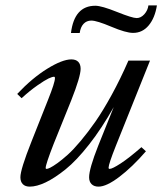

<svg xmlns="http://www.w3.org/2000/svg" viewBox="-20 -677 599 708"><path d="M470.7 -555.7Q444.3 -555.7 390.6 -578.4Q336.9 -601.1 316.9 -601.1Q299.3 -601.1 288.1 -589.1Q276.9 -577.1 273.9 -555.2H241.7Q253.9 -655.8 331.5 -655.8Q354.5 -655.8 411.1 -633.1Q467.8 -610.4 483.9 -610.4Q499.5 -610.4 512.2 -624.5Q524.9 -638.7 527.3 -657.2H558.6Q551.3 -610.8 528.3 -583.3Q505.4 -555.7 470.7 -555.7ZM89.8 11.2Q73.2 11.2 64.2 2.2Q55.2 -6.8 55.2 -23.4Q55.2 -52.2 96.2 -155.3L157.2 -309.1Q182.6 -372.6 182.6 -388.7Q182.6 -394 179.2 -394Q172.9 -394 159.2 -387.7Q145.5 -381.3 118.2 -362.3Q90.8 -343.3 59.6 -314.9L43.5 -330.6Q98.6 -389.2 154.3 -423.6Q210 -458 243.2 -458Q259.8 -458 268.6 -449Q277.3 -439.9 277.3 -423.3Q277.3 -394.5 242.7 -307.1L177.7 -146Q148.4 -70.8 148.4 -57.6Q148.4 -54.2 152.3 -54.2Q155.8 -54.2 165 -58.6Q174.3 -63 191.7 -75.4Q209 -87.9 229.7 -106.4Q250.5 -125 277.3 -157Q304.2 -189 331.8 -228.5Q359.4 -268.1 391.6 -326.7Q423.8 -385.3 453.6 -453.6H533.2L407.2 -139.2Q380.4 -71.8 380.4 -58.6Q380.4 -54.2 384.3 -54.2Q394 -54.2 424.8 -74.2Q455.6 -94.2 501.5 -134.3L518.1 -119.1Q467.3 -60.5 419.9 -24.7Q372.6 11.2 343.3 11.2Q327.1 11.2 317.9 2.2Q308.6 -6.8 308.6 -23.4Q308.6 -54.7 341.8 -138.7L399.4 -282.2Q355.5 -204.1 308.8 -144.5Q262.2 -85 221.7 -52.5Q181.2 -20 148.2 -4.4Q115.2 11.2 89.8 11.2Z"/></svg>

Font: Elstob 8pt Medium
Style: Italic
Weight: 500
Italic angle: -20°
Designer: Peter S. Baker
Version: Version 1.015